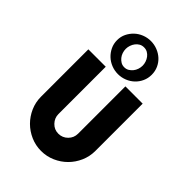

<svg xmlns="http://www.w3.org/2000/svg" viewBox="-244 -916 1030 1030"><g transform="rotate(45 271.0 -401.0)"><path d="M197 -190Q197 -160 218.5 -137.5Q240 -115 271 -115Q302 -115 324 -137Q346 -159 346 -190V-549H477V-190Q477 -148 460.5 -110.5Q444 -73 416 -45Q388 -17 350.5 -0.5Q313 16 271 16Q229 16 191.5 -0.5Q154 -17 126 -45Q98 -73 81.5 -110.5Q65 -148 65 -190V-549H197ZM271 -818Q297 -818 321 -808.5Q345 -799 363 -782.5Q381 -766 391.5 -743Q402 -720 402 -693Q402 -666 391.5 -643Q381 -620 363 -603Q345 -586 321 -576.5Q297 -567 271 -567Q245 -567 221 -576.5Q197 -586 179 -603Q161 -620 150 -643Q139 -666 139 -693Q139 -720 150 -742.5Q161 -765 179 -782Q197 -799 221 -808.5Q245 -818 271 -818ZM269 -768Q254 -768 242.5 -761.5Q231 -755 222.5 -744Q214 -733 209.5 -719.5Q205 -706 205 -693Q205 -679 209.5 -665.5Q214 -652 222.5 -641.5Q231 -631 242.5 -624Q254 -617 269 -617Q284 -617 295.5 -624Q307 -631 315.5 -641.5Q324 -652 328.5 -665.5Q333 -679 333 -693Q333 -706 328.5 -719.5Q324 -733 315.5 -744Q307 -755 295.5 -761.5Q284 -768 269 -768Z"/></g></svg>

Font: PostBus
Style: Regular
Weight: 400
Designer: Peter Wiegel
Version: Version 1.001